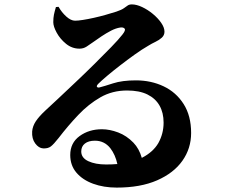

<svg xmlns="http://www.w3.org/2000/svg" viewBox="-20 -797 1040 872"><path d="M510 55Q451 55 403 37.5Q355 20 327 -13Q299 -46 299 -93Q299 -148 341.5 -179Q384 -210 443 -210Q478 -210 516.5 -195.5Q555 -181 586 -149Q612 -122 624 -80Q675 -106 699 -147Q723 -190 723 -240Q723 -285 704.5 -317.5Q686 -350 649.5 -368Q613 -386 557 -386Q490 -386 436 -355Q382 -324 335.5 -275Q289 -226 246 -170Q224 -142 211 -132Q198 -122 176 -123Q156 -124 140 -145.5Q124 -167 126 -200Q128 -224 142.5 -246Q157 -268 186 -295Q206 -313 242 -347Q278 -381 321.5 -422Q365 -463 407.5 -505Q450 -547 484.5 -582.5Q519 -618 536 -640Q552 -660 546 -667Q540 -674 526 -672Q506 -669 484 -657.5Q462 -646 441 -632Q420 -618 402 -605Q388 -595 373.5 -585.5Q359 -576 341 -576Q307 -576 280 -598Q253 -620 237.5 -648.5Q222 -677 222 -696Q222 -716 225 -730.5Q228 -745 234 -765L246 -766Q260 -741 281 -722Q302 -703 321 -703Q334 -703 356.5 -706.5Q379 -710 406 -716Q433 -722 459.5 -729.5Q486 -737 508 -744Q532 -752 543 -760L560 -772Q567 -777 579 -777Q600 -777 625.5 -765Q651 -753 674 -734Q697 -715 712 -693.5Q727 -672 727 -653Q727 -637 715 -626Q703 -615 686 -607Q669 -599 653 -589Q625 -573 591.5 -549Q558 -525 525 -499.5Q492 -474 466 -452Q440 -430 427 -417Q417 -407 420.5 -402.5Q424 -398 432 -400Q452 -405 493.5 -418.5Q535 -432 597 -432Q666 -432 723 -405Q780 -378 814 -324.5Q848 -271 848 -193Q848 -123 808.5 -67Q769 -11 693.5 22Q618 55 510 55ZM513 -52Q504 -94 481 -124Q454 -158 411 -158Q382 -158 365.5 -145Q349 -132 349 -109Q349 -80 381 -65Q413 -50 462 -50Q489 -50 513 -52Z"/></svg>

Font: Noto Serif HK ExtraLight Black
Style: Regular
Weight: 900
Version: Version 2.002-H1;hotconv 1.1.0;makeotfexe 2.6.0